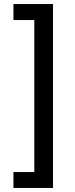

<svg xmlns="http://www.w3.org/2000/svg" viewBox="-20 -788 371 948"><path d="M46.4 140.1V61.5H149.4V-689H46.4V-768.1H241.7V140.1Z"/></svg>

Font: Inter Cardless Tabular
Style: Regular
Weight: 400
Designer: Rasmus Andersson
Foundry: rsms
Version: Version 4.000;git-4fc901f